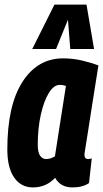

<svg xmlns="http://www.w3.org/2000/svg" viewBox="-20 -809 450 839"><path d="M297 10Q244 10 221 -32Q201 -11 177 -0.5Q153 10 124 10Q72 10 42 -33Q12 -76 12 -156Q12 -348 78 -451Q144 -554 256 -554Q298 -554 338.5 -544.5Q379 -535 410 -523Q393 -416 382 -346Q371 -276 364.5 -234Q358 -192 354.5 -171Q351 -150 350 -142.5Q349 -135 349 -133Q349 -114 365 -114Q373 -114 381 -117L369 -9Q341 10 297 10ZM220 -126 268 -433Q257 -438 241 -438Q215 -438 193.5 -403Q172 -368 158.5 -308.5Q145 -249 145 -175Q145 -144 155 -129Q165 -114 181 -114Q201 -114 220 -126ZM121 -595 218 -789H358L391 -595H287L277 -723L225 -595Z"/></svg>

Font: Georama Condensed
Style: Bold Italic
Weight: 700
Width: 3
Italic angle: -9°
Designer: Jean-Baptiste Levee
Foundry: Production Type
Version: Version 1.000